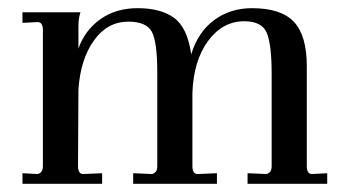

<svg xmlns="http://www.w3.org/2000/svg" viewBox="-20 -450 841 470"><path d="M744 -24 781 -26V0H586V-26L632 -24Q645 -27 645 -43V-270Q645 -341 633 -369.5Q621 -398 578 -398Q525 -398 489.5 -350Q454 -302 451 -223V-43Q451 -24 464 -24L511 -26V0H306V-26L352 -24Q365 -27 365 -43V-272Q365 -348 351.5 -372.5Q338 -397 294 -397Q243 -397 210 -351Q177 -305 172 -231L171 -43Q171 -24 184 -24L230 -26V0H35V-26L72 -24Q85 -27 85 -43V-376Q85 -396 72 -396L35 -394V-420H177Q172 -405 172 -386V-331Q187 -375 225 -402.5Q263 -430 317 -430Q374 -430 406.5 -406Q439 -382 448 -317Q465 -372 504.5 -401Q544 -430 597 -430Q668 -430 699.5 -396.5Q731 -363 731 -288V-43Q731 -24 744 -24ZM171 -203V-195Z"/></svg>

Font: Unna
Style: Regular
Weight: 400
Designer: Jorge de Buen U.
Foundry: Omnibus-Type
Version: Version 2.006;PS 002.006;hotconv 1.0.70;makeotf.lib2.5.58329